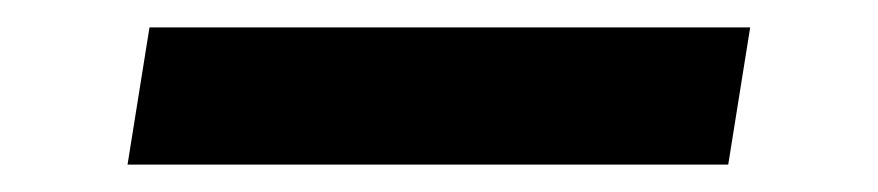

<svg xmlns="http://www.w3.org/2000/svg" viewBox="-20 -410 640 140"><path d="M73 -290 89 -390H527L511 -290Z"/></svg>

Font: Iosevka SS04 Extended Oblique
Style: Bold
Weight: 700
Width: 7
Italic angle: -9°
Monospace: yes
Designer: Belleve Invis
Foundry: Belleve Invis
Version: Version 19.0.0; ttfautohint (v1.8.4)